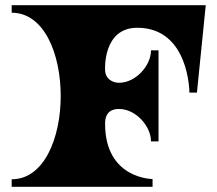

<svg xmlns="http://www.w3.org/2000/svg" viewBox="-20 -720 838 740"><path d="M568 0V-30C568 -30 385 -30 385 -243C385 -293 416 -300 439 -300C503 -300 562 -234 562 -175H591V-526H562C562 -467 503 -401 439 -401C412 -401 385 -417 385 -452C385 -452 376 -613 509 -613C710 -613 710 -363 710 -363H739L773 -700H25V-671C151 -671 214 -511 214 -350C214 -190 151 -29 25 -29V0Z"/></svg>

Font: Ouroboros
Style: Regular
Weight: 400
Designer: Ariel Martín Pérez
Foundry: Velvetyne Type Foundry
Version: Version 2.001;hotconv 1.0.109;makeotfexe 2.5.65596